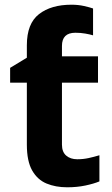

<svg xmlns="http://www.w3.org/2000/svg" viewBox="-20 -785 474 815"><path d="M283 -765Q312 -765 336.5 -759.5Q361 -754 375 -749V-635Q362 -639 342 -642.5Q322 -646 300 -646Q243 -646 243 -590V-546H396V-434H243V-171Q243 -140 261 -124.5Q279 -109 308 -109Q333 -109 356 -114Q379 -119 402 -126V-15Q378 -5 342.5 2.5Q307 10 265 10Q216 10 177.5 -6Q139 -22 116.5 -61.5Q94 -101 94 -171V-434H23V-497L94 -540V-593Q94 -685 145.5 -725Q197 -765 283 -765Z"/></svg>

Font: Noto IKEA Latin
Style: Bold
Weight: 700
Designer: Monotype Design Team
Foundry: Monotype Imaging Inc.
Version: Version 1.0